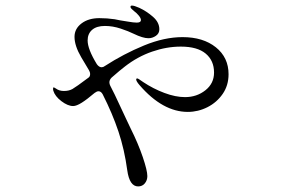

<svg xmlns="http://www.w3.org/2000/svg" viewBox="-20 -625 1040 688"><path d="M799 -359Q799 -319 778 -288.5Q757 -258 723.5 -241Q690 -224 653 -224Q563 -224 480 -320Q468 -334 468 -340Q468 -344 472 -344Q475 -344 493 -331Q529 -307 569 -292Q609 -277 643 -277Q685 -277 716 -301.5Q747 -326 747 -365Q747 -408 717 -433Q687 -458 628 -458Q577 -458 525 -440Q473 -422 428 -387Q412 -375 380 -347Q372 -339 372 -330Q372 -324 375 -318Q387 -296 416 -233Q423 -219 430.5 -202Q438 -185 448 -165Q475 -111 491.5 -62.5Q508 -14 508 6Q508 21 499 32Q490 43 475 43Q444 43 436 -15Q426 -89 404.5 -153.5Q383 -218 348 -287Q342 -298 333 -298Q327 -298 319 -292Q292 -269 273 -257Q254 -245 242 -245Q223 -245 200 -262.5Q177 -280 171 -300L170 -306Q170 -312 173 -312Q174 -312 180 -308Q192 -299 209 -299Q227 -299 239.5 -306Q252 -313 296 -346Q303 -350 303 -360Q303 -366 299 -373L271 -420Q247 -461 247 -493Q247 -522 272 -541Q297 -560 336 -560Q364 -560 391 -556L411 -552Q419 -551 439 -547.5Q459 -544 470 -544Q485 -544 485 -553Q485 -560 477 -569.5Q469 -579 463 -583L455 -590Q444 -599 449 -604Q450 -605 453 -605Q461 -605 479 -597Q505 -585 528 -565Q551 -545 551 -520Q551 -505 538.5 -496.5Q526 -488 512 -488Q492 -488 459 -504Q441 -513 412.5 -522.5Q384 -532 356 -532Q326 -532 310 -518Q294 -504 294 -480Q294 -449 327 -395Q335 -384 344 -384Q350 -384 355 -388Q423 -432 496 -462Q569 -492 634 -492Q708 -492 753.5 -455.5Q799 -419 799 -359Z"/></svg>

Font: Shippori Mincho B1
Style: Regular
Weight: 400
Designer: FONTDASU
Foundry: FONTDASU / Google Inc. / but / Adobe
Version: Version 3.110; ttfautohint (v1.8.3)